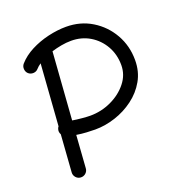

<svg xmlns="http://www.w3.org/2000/svg" viewBox="-131 -807 902 957"><g transform="rotate(-20 319.5 -328.5)"><path d="M65.9 -542.5Q55.2 -552.2 54.2 -567.6Q53.2 -583 63 -594.2Q91.3 -626.5 134.3 -648.7Q177.2 -670.9 226.8 -682.6Q276.4 -694.3 322.8 -694.3Q398.9 -694.3 459.5 -657.2Q520 -620.1 555.2 -558.1Q590.3 -496.1 590.3 -420.9Q590.3 -360.4 563.2 -312.7Q536.1 -265.1 491.2 -231.7Q446.3 -198.2 392.6 -180.7Q338.9 -163.1 285.6 -163.1Q267.1 -163.1 240.5 -164.6Q213.9 -166 187 -170.4L174.8 2.4Q173.8 17.6 162.4 27.6Q150.9 37.6 135.7 36.6Q120.6 35.6 110.6 24.2Q100.6 12.7 101.6 -2.4L115.7 -199.7Q106.9 -215.3 113.3 -231.4Q115.2 -236.8 118.7 -240.7L142.1 -566.4Q127 -556.2 117.7 -545.4Q107.9 -534.2 92.5 -533.4Q77.1 -532.7 65.9 -542.5ZM322.8 -620.1Q297.4 -620.1 270.5 -615.2Q243.7 -610.4 218.3 -602.5L192.4 -245.1Q215.3 -241.2 242.7 -238.8Q270 -236.3 285.6 -236.3Q344.7 -236.3 397.5 -261Q450.2 -285.6 483.6 -327.4Q517.1 -369.1 517.1 -420.9Q517.1 -477.1 491.5 -522.2Q465.8 -567.4 421.9 -593.8Q377.9 -620.1 322.8 -620.1Z"/></g></svg>

Font: Mikhak-DS2-FD Regular
Style: Regular
Weight: 400
Designer: Amin Abedi
Version: Version 3.4